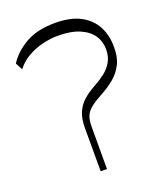

<svg xmlns="http://www.w3.org/2000/svg" viewBox="-137 -826 770 914"><g transform="rotate(-20 248.0 -369.0)"><path d="M214 0V-219Q214 -264 226.5 -295Q239 -326 264.5 -349.5Q290 -373 329 -394Q357 -409 381.5 -428Q406 -447 421.5 -473.5Q437 -500 437 -538Q437 -577 416 -608Q395 -639 352 -657.5Q309 -676 242 -676Q206 -676 165.5 -666.5Q125 -657 89 -636.5Q53 -616 29 -584L10 -620Q42 -670 101 -704Q160 -738 251 -738Q328 -738 377.5 -712Q427 -686 451.5 -640.5Q476 -595 476 -537Q477 -484 459 -448.5Q441 -413 412.5 -389Q384 -365 351 -347Q310 -325 287 -307.5Q264 -290 255 -269Q246 -248 246 -212V0Z"/></g></svg>

Font: Savate ExtraLight
Style: Regular
Weight: 200
Designer: Max Esnée
Foundry: Plomb Type
Version: Version 2.000